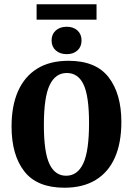

<svg xmlns="http://www.w3.org/2000/svg" viewBox="-20 -867 621 897"><path d="M281 10Q153 10 93.5 -66.5Q34 -143 34 -276Q34 -373 64.5 -441.5Q95 -510 154 -546.5Q213 -583 300 -583Q428 -583 487.5 -506Q547 -429 547 -297Q547 -200 517 -131.5Q487 -63 427.5 -26.5Q368 10 281 10ZM292 -526Q239 -526 212 -469.5Q185 -413 185 -283Q185 -156 211 -101Q237 -46 289 -46Q342 -46 369 -103.5Q396 -161 396 -292Q396 -418 370.5 -472Q345 -526 292 -526ZM292 -614Q260 -614 240.5 -631.5Q221 -649 221 -678Q221 -707 240.5 -724.5Q260 -742 292 -742Q323 -742 342 -724.5Q361 -707 361 -678Q361 -649 342 -631.5Q323 -614 292 -614ZM151 -847H431V-775H151Z"/></svg>

Font: Yrsa
Style: Bold
Weight: 700
Version: Version 2.004